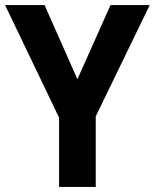

<svg xmlns="http://www.w3.org/2000/svg" viewBox="-20 -734 608 754"><path d="M284 -423 155 -714H0L212 -272V0H356V-277L568 -714H414Z"/></svg>

Font: Noto Sans Kannada SemiCondensed
Style: Bold
Weight: 700
Width: 4
Designer: Jelle Bosma - Monotype Design Team
Foundry: Monotype Imaging Inc.
Version: Version 2.005